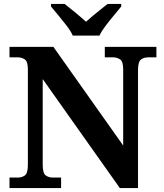

<svg xmlns="http://www.w3.org/2000/svg" viewBox="-20 -951 828 971"><path d="M28 0V-53H70Q91 -53 106 -64Q121 -75 121 -118V-600Q121 -640 105.5 -650.5Q90 -661 70 -661H28V-714H250L603 -215V-600Q603 -640 587.5 -650.5Q572 -661 552 -661H510V-714H771V-661H729Q708 -661 693 -650Q678 -639 678 -596V0H586L196 -551V-118Q196 -75 211 -64Q226 -53 247 -53H289V0ZM348 -771Q338 -794 317.5 -820.5Q297 -847 275.5 -873Q254 -899 238 -918V-931H307Q328 -915 360.5 -888Q393 -861 415 -841Q430 -855 450 -871.5Q470 -888 490 -904Q510 -920 524 -931H593V-918Q578 -899 556 -873Q534 -847 514 -820.5Q494 -794 483 -771Z"/></svg>

Font: Noto Serif Bengali
Style: Bold
Weight: 700
Designer: Juan Bruce, Universal Thirst, Indian Type Foundry and the Monotype Design Team.
Foundry: Monotype Imaging Inc.
Version: Version 2.003; ttfautohint (v1.8.4.7-5d5b)